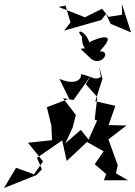

<svg xmlns="http://www.w3.org/2000/svg" viewBox="-58 -932 680 967"><path d="M272 -904 297 -819 265 -778 452 -831 476 -862 499 -812 602 -769 556 -912 557 -858 489 -847 456 -888 370 -845 237 -897ZM396 -640C447 -590 509 -675 444 -674C547 -781 427 -739 392 -719C369 -785 316 -785 355 -748C354 -654 412 -699 348 -686ZM450 -545C420 -525 415 -544 349 -559C356 -544 334 -495 241 -535L290 -435L178 -392L201 -298L204 -226L83 -213L159 -119L113 -54L23 -87L-38 15L125 -50L153 -79L128 -137L255 -225L278 -121L380 -217L464 -170L419 -105L477 -55L465 -24H587L526 -59L535 -100L488 -230L579 -300L489 -302L523 -399L422 -422L458 -535L441 -598ZM374 -508 432 -443 419 -330 431 -325 388 -229 349 -278 271 -210 308 -290 324 -353 259 -438 312 -428 404 -557Z"/></svg>

Font: Charger Distortion
Style: 2It
Weight: 400
Designer: Jasper
Foundry: Cannot Into Space Fonts
Version: Version 0.98